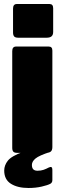

<svg xmlns="http://www.w3.org/2000/svg" viewBox="-20 -762 322 957"><path d="M241 -29Q241 -13 233 -6.5Q225 0 208 0H67Q52 0 46.5 -6Q41 -12 41 -25V-507Q41 -530 60 -530H223Q241 -530 241 -510ZM245 -721V-603Q245 -588 237 -581Q229 -574 212 -574H71Q56 -574 50.5 -580.5Q45 -587 45 -600V-719Q45 -742 64 -742H227Q245 -742 245 -721ZM1 88Q1 62 19 39Q37 16 95 -5H231Q175 13 157 28Q139 43 139 60Q139 75 146 82Q153 89 167 89Q184 89 197 84.5Q210 80 223 73Q241 64 241 84V136Q241 148 231 154Q218 161 188 168Q158 175 122 175Q68 175 34.5 154Q1 133 1 88Z"/></svg>

Font: Libre Franklin Thin Black
Style: Regular
Weight: 900
Version: Version 3.000